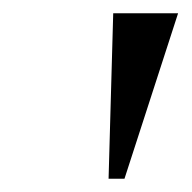

<svg xmlns="http://www.w3.org/2000/svg" viewBox="-20 -760 290 290"><path d="M144 -490 151 -740H249L168 -490Z"/></svg>

Font: Spectral SemiBold
Style: Italic
Weight: 600
Italic angle: -10°
Designer: Jean-Baptiste Levee
Foundry: Production Type
Version: Version 2.001